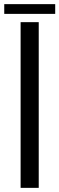

<svg xmlns="http://www.w3.org/2000/svg" viewBox="-50 -907 286 927"><path d="M49.5 0V-800H137V0ZM-29.5 -887H216.5V-840H-29.5Z"/></svg>

Font: Big Shoulders Stencil Display SemiBold
Style: Regular
Weight: 600
Designer: Patric King
Foundry: XO Type Co
Version: Version 1.000